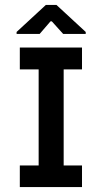

<svg xmlns="http://www.w3.org/2000/svg" viewBox="-20 -755 418 775"><path d="M136 -18V-545H237V-18ZM60 0V-87H311V0ZM60 -475V-563H311V-475ZM47 -618V-626L165 -735H208L326 -626V-618H235L189 -669H184L140 -618Z"/></svg>

Font: Darker Grotesque
Style: Bold
Weight: 700
Designer: Gabriel Lam
Foundry: TypeRant
Version: Version 1.000;gftools[0.9.28]